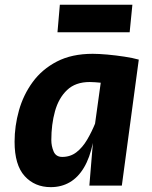

<svg xmlns="http://www.w3.org/2000/svg" viewBox="-20 -783 640 810"><path d="M357 0 375 -218 408.5 -459.5V-503.5L565.5 -531.5L494 0ZM194 6.5Q126.5 6.5 84 -40.2Q41.5 -87 41.5 -185Q41.5 -251.5 60 -317.2Q78.5 -383 118 -437Q157.5 -491 220.2 -523.5Q283 -556 371 -556Q396.5 -556 432.8 -552.8Q469 -549.5 505 -544Q541 -538.5 565.5 -531.5L517 -421.5Q487.5 -425 462.2 -428Q437 -431 416.8 -433Q396.5 -435 381.8 -436Q367 -437 358.5 -437Q298.5 -437 263 -403.2Q227.5 -369.5 212 -313.8Q196.5 -258 196.5 -192Q196.5 -167 206.2 -144Q216 -121 242.5 -121Q277 -121 302.5 -140.8Q328 -160.5 347.5 -193.5Q367 -226.5 383 -266L397.5 -229.5L372 -180.5Q359 -117.5 334.2 -76Q309.5 -34.5 274.2 -14Q239 6.5 194 6.5ZM222.5 -647 232.5 -763H538.5L527 -647Z"/></svg>

Font: Spline Sans Mono
Style: Italic
Weight: 400
Italic angle: -4°
Monospace: yes
Designer: Eben Sorkin, Mirko Velimirovic
Foundry: Sorkin Type
Version: Version 1.004